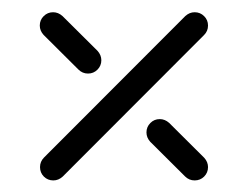

<svg xmlns="http://www.w3.org/2000/svg" viewBox="-20 -420 413 320"><path d="M224.1 -199.3Q224.1 -208.5 230.6 -215Q237 -221.5 246.3 -221.5Q254.8 -221.5 261.9 -215.2L320.4 -157Q326.7 -150 326.7 -141.5Q326.7 -132.2 320.2 -125.7Q313.7 -119.3 304.4 -119.3Q295.2 -119.3 288.5 -125.9L230.4 -183.7Q224.1 -190.7 224.1 -199.3ZM68.9 -119.3Q59.6 -119.3 53.1 -125.7Q46.7 -132.2 46.7 -141.5Q46.7 -150.7 53.3 -157.4L288.9 -393.3Q295.9 -399.6 304.4 -399.6Q313.7 -399.6 320.2 -393.1Q326.7 -386.7 326.7 -377.4Q326.7 -368.1 320 -361.5L84.4 -125.6Q77.4 -119.3 68.9 -119.3ZM46.3 -377.4Q46.3 -386.7 52.8 -393.1Q59.3 -399.6 68.5 -399.6Q77 -399.6 84.1 -393.3L142.6 -335.2Q148.9 -328.1 148.9 -319.6Q148.9 -310.4 142.4 -303.9Q135.9 -297.4 126.7 -297.4Q117.4 -297.4 110.7 -304.1L52.6 -361.9Q46.3 -368.9 46.3 -377.4Z"/></svg>

Font: 26F Galaxy Hebrew
Style: Regular
Weight: 400
Designer: C₂₉H₂₅N₃O₅
Version: Version 1.000